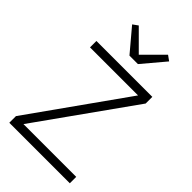

<svg xmlns="http://www.w3.org/2000/svg" viewBox="-276 -1030 1122 1122"><g transform="rotate(45 285.0 -468.5)"><path d="M326 -774 444 -914 412 -937 291 -816 170 -937 138 -914 256 -774ZM537 -53H101L521 -643V-698H59V-645H456L37 -55V0H537Z"/></g></svg>

Font: IBM Plex Thai Looped Light
Style: Regular
Weight: 300
Designer: Mike Abbink, Paul van der Laan, Pieter van Rosmalen, Ben Mitchell, Mark Frömberg
Foundry: Bold Monday
Version: Version 1.0